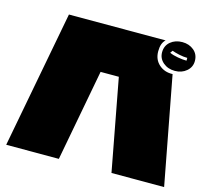

<svg xmlns="http://www.w3.org/2000/svg" viewBox="-112 -882 1144 1057"><g transform="rotate(15 460.0 -353.5)"><path d="M707 -669Q707 -707 734 -729.5Q761 -752 801 -752Q840 -752 867 -729.5Q894 -707 894 -669Q894 -634 867 -611Q840 -588 801 -588Q761 -588 734 -611Q707 -634 707 -669ZM10 45 158 -737H709Q685 -716 685 -669Q685 -622 716.5 -594Q748 -566 794 -568L910 45H610L512 -477H408L310 45ZM761 -692 751 -678Q770 -669 798.5 -664Q827 -659 849 -659V-675Q827 -675 802 -680.5Q777 -686 761 -692Z"/></g></svg>

Font: ChangwonDangamAsac Bold
Style: Regular
Weight: 700
Designer: Choi Chi-young, Lee Youngbeen, Kim Jungjin, Yoon Jihee, Han Dohee
Foundry: YoonDesign Inc.
Version: Version 1.010;Build 20210623